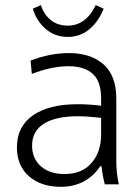

<svg xmlns="http://www.w3.org/2000/svg" viewBox="-20 -718 530 748"><path d="M374 -194.8V-258.8Q320.3 -265.1 283.2 -265.1Q197.8 -265.1 151.4 -236.3Q105 -207.5 105 -150.9Q105 -100.1 139.4 -70.1Q173.8 -40 231 -40Q299.8 -40 336.9 -83.3Q374 -126.5 374 -194.8ZM374 -306.2V-334Q374 -400.9 341.3 -430.4Q308.6 -460 246.1 -460Q182.1 -460 104 -430.2L99.1 -481.9Q174.3 -511.2 249 -511.2Q333.5 -511.2 383.3 -467.3Q433.1 -423.3 433.1 -334V-91.8Q433.1 -42.5 442.9 0H388.2Q379.9 -32.2 375 -70.8H371.1Q315.9 9.8 216.8 9.8Q140.1 9.8 93 -31.2Q45.9 -72.3 45.9 -144Q45.9 -225.1 108.4 -268.6Q170.9 -312 282.2 -312Q325.7 -312 374 -306.2ZM244.1 -574.2Q194.8 -574.2 158.7 -604.7Q122.6 -635.3 107.9 -684.1L139.2 -698.2Q150.4 -662.6 177.2 -640.4Q204.1 -618.2 244.1 -618.2Q314.9 -618.2 353 -698.2L383.8 -684.1Q364.3 -634.3 328.4 -604.2Q292.5 -574.2 244.1 -574.2Z"/></svg>

Font: LT Hoop Light
Style: Regular
Weight: 300
Designer: Daniel Lyons
Foundry: LyonsType
Version: Version 1.000